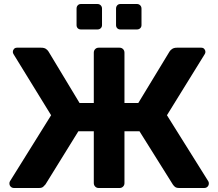

<svg xmlns="http://www.w3.org/2000/svg" viewBox="-20 -938 1089 958"><path d="M50 0Q40 0 33.5 -6.5Q27 -13 27 -23Q27 -30 30 -34L235 -363L48 -667Q44 -673 44 -679Q44 -687 49.5 -693.5Q55 -700 65 -700H185Q200 -700 208.5 -694.5Q217 -689 222 -681L377 -424H448V-675Q448 -686 455 -693Q462 -700 472 -700H577Q587 -700 594 -693Q601 -686 601 -675V-424H670L826 -681Q831 -689 840 -694.5Q849 -700 863 -700H984Q994 -700 999.5 -693.5Q1005 -687 1005 -679Q1005 -673 1001 -667L813 -363L1019 -34Q1022 -30 1022 -23Q1022 -13 1015.5 -6.5Q1009 0 999 0H874Q859 0 852 -6.5Q845 -13 842 -18L676 -283H601V-24Q601 -14 594 -7Q587 0 577 0H472Q462 0 455 -7Q448 -14 448 -25V-283H371L207 -18Q203 -13 196 -6.5Q189 0 175 0ZM581 -791Q571 -791 565 -797Q559 -803 559 -813V-895Q559 -905 565 -911.5Q571 -918 581 -918H663Q673 -918 679.5 -911.5Q686 -905 686 -895V-813Q686 -803 679.5 -797Q673 -791 663 -791ZM384 -791Q374 -791 368 -797Q362 -803 362 -813V-895Q362 -905 368 -911.5Q374 -918 384 -918H466Q476 -918 482.5 -911.5Q489 -905 489 -895V-813Q489 -803 482.5 -797Q476 -791 466 -791Z"/></svg>

Font: Rubik SemiBold
Style: Regular
Weight: 600
Designer: Hubert and Fischer
Foundry: Hubert and Fischer
Version: Version 2.300;gftools[0.9.30]